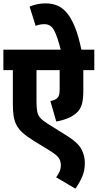

<svg xmlns="http://www.w3.org/2000/svg" viewBox="-20 -916 578 1136"><path d="M538 -501H473V-382Q473 -331 465 -301Q457 -271 435 -250Q395 -212 313 -197L278 -318Q308 -324 319 -336Q327 -344 330 -355.5Q333 -367 333 -390V-501H196V-313Q196 -279 200 -257Q204 -235 218 -219Q232 -203 262 -184L382 -109Q443 -70 462.5 -32Q482 6 482 48Q482 95 465.5 131.5Q449 168 426 200L312 133Q323 119 331.5 101Q340 83 340 61Q340 38 328.5 20Q317 2 279 -22L181 -82Q138 -109 114 -130.5Q90 -152 77 -177Q65 -202 60.5 -229.5Q56 -257 56 -304V-501H0V-622H538ZM341 -615Q320 -699 300.5 -736Q281 -773 243 -773Q215 -773 191 -763L155 -877Q200 -896 249 -896Q284 -896 314.5 -885Q345 -874 372 -844Q399 -814 422 -759Q445 -704 463 -615Z"/></svg>

Font: Noto Sans Condensed ExtraBold
Style: Italic
Weight: 800
Width: 3
Italic angle: -12°
Designer: Monotype Design Team
Foundry: Monotype Imaging Inc.
Version: Version 2.013; ttfautohint (v1.8.4.7-5d5b)